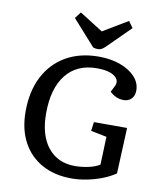

<svg xmlns="http://www.w3.org/2000/svg" viewBox="-101 -1029 923 1122"><g transform="rotate(10 360.0 -468.5)"><path d="M670 -333 658 -61Q626 -39 583 -22Q540 -5 492.5 4.5Q445 14 401 14Q300 14 225.5 -27Q151 -68 110 -144Q69 -220 69 -326Q69 -445 114 -532.5Q159 -620 241.5 -667.5Q324 -715 436 -715Q508 -715 564.5 -694Q621 -673 653 -637.5Q685 -602 685 -558Q685 -526 667 -508Q649 -490 621 -490Q596 -490 575 -500Q554 -510 539 -525L557 -561Q575 -596 542 -621Q509 -646 437 -646Q318 -646 253.5 -564.5Q189 -483 189 -335Q189 -205 247.5 -133Q306 -61 407 -61Q446 -61 486.5 -69.5Q527 -78 554 -95L560 -261L466 -280L473 -333ZM258 -913 287 -951 426 -863 573 -951 600 -913 474 -788Q460 -773 447.5 -765Q435 -757 421 -757Q412 -757 405.5 -758.5Q399 -760 393 -762Z"/></g></svg>

Font: Literata 7pt Medium
Style: Italic
Weight: 500
Italic angle: -2°
Designer: Latin by Veronika Burian and Jose Scaglione. Greek by Irene Vlachou. Cyrillic by Vera Evstafieva
Foundry: TypeTogether
Version: Version 3.002